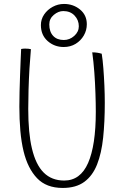

<svg xmlns="http://www.w3.org/2000/svg" viewBox="-20 -930 646 972"><path d="M297.5 21.5Q214.5 21.5 167.5 -28Q120.5 -77.5 99.5 -163.5Q88 -211 83 -268.2Q78 -325.5 78 -390Q78 -424.5 79 -465.5Q80 -506.5 81.5 -547.8Q83 -589 84.5 -624.2Q86 -659.5 87 -682Q97 -684 107 -684Q125.5 -684 136.5 -681Q132.5 -637 129.2 -583.2Q126 -529.5 124.5 -476Q123 -422.5 123 -378.5Q123 -256.5 141.5 -179Q161 -96 201.5 -56Q242 -16 305 -16Q387 -16 426 -105Q465 -194 465 -364Q465 -405 463.2 -457.5Q461.5 -510 457.5 -564.2Q453.5 -618.5 447 -665Q472.5 -665 495 -658Q500 -627 503.2 -585Q506.5 -543 508.5 -497.2Q510.5 -451.5 510.5 -409Q510.5 -312.5 502.2 -233.5Q494 -154.5 471.5 -97.5Q449 -40.5 407 -9.5Q365 21.5 297.5 21.5ZM302.5 -692Q255.5 -692 221.2 -722.2Q187 -752.5 187 -803Q187 -832.5 203.5 -856.8Q220 -881 246.8 -895.5Q273.5 -910 304 -910Q351 -910 385.2 -881.8Q419.5 -853.5 419.5 -807.5Q419.5 -776.5 404.2 -750.2Q389 -724 362.8 -708Q336.5 -692 302.5 -692ZM303 -727.5Q332.5 -727.5 355.8 -748.2Q379 -769 379 -797Q379 -828.5 357.5 -851.2Q336 -874 300.5 -874Q275.5 -874 252.5 -854.8Q229.5 -835.5 229.5 -806.5Q229.5 -769.5 249 -748.5Q268.5 -727.5 303 -727.5Z"/></svg>

Font: Grandstander Thin
Style: Regular
Weight: 100
Designer: Tyler Finck
Foundry: Etcetera Type Co
Version: Version 1.200; ttfautohint (v1.8.3)